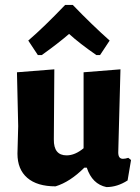

<svg xmlns="http://www.w3.org/2000/svg" viewBox="-20 -752 568 781"><path d="M134 -528 95 -587Q159 -642 245 -732H276Q353 -652 426 -587L387 -528H372Q304 -575 261 -614Q217 -576 150 -528ZM206 6Q131 6 91 -28.5Q51 -63 51 -127L54 -239L49 -458L201 -470L199 -185Q198 -120 251 -120Q285 -120 320 -149V-458L470 -470L461 -132Q461 -106 480 -106Q489 -106 502 -110L513 -101L499 -18Q457 9 413 9Q355 -3 333 -70H323Q265 -12 206 6Z"/></svg>

Font: Alegreya Sans ExtraBold
Style: Regular
Weight: 800
Designer: Juan Pablo del Peral
Foundry: Huerta Tipografica
Version: Version 2.007